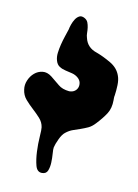

<svg xmlns="http://www.w3.org/2000/svg" viewBox="-60 -606 385 534"><g transform="rotate(10 132.5 -339.0)"><path d="M6 -335Q4 -348 9.5 -361Q15 -374 25 -382.5Q35 -391 48 -392.5Q61 -394 74 -384Q88 -373 99 -363.5Q110 -354 130 -352Q139 -352 145 -356Q151 -360 153.5 -366.5Q156 -373 154.5 -380.5Q153 -388 146 -394Q139 -400 129.5 -402.5Q120 -405 110.5 -407Q101 -409 93 -414Q85 -419 82 -430Q79 -440 80.5 -452Q82 -464 85 -476Q88 -488 92 -500L99 -521Q100 -527 103 -535.5Q106 -544 110.5 -551Q115 -558 121.5 -561.5Q128 -565 137 -560Q144 -556 146.5 -549.5Q149 -543 150 -535.5Q151 -528 151 -520.5Q151 -513 153 -507Q159 -480 187 -471Q206 -464 227.5 -451.5Q249 -439 256 -418Q260 -407 259.5 -392Q259 -377 257 -363Q256 -359 256 -355V-349Q256 -326 246 -310.5Q236 -295 220 -278Q210 -267 200 -262.5Q190 -258 180 -254.5Q170 -251 159.5 -247.5Q149 -244 139 -236Q131 -230 124 -215Q117 -200 115 -191Q114 -186 115 -173.5Q116 -161 115.5 -148Q115 -135 111 -125Q107 -115 95 -115Q81 -115 76.5 -132Q72 -149 71 -171Q70 -193 71.5 -213.5Q73 -234 72 -240Q70 -254 60 -265Q50 -276 39 -286Q28 -296 18 -307.5Q8 -319 6 -335Z"/></g></svg>

Font: Double Feature
Style: Regular
Weight: 400
Designer: David Shetterly
Foundry: David Shetterly
Version: Version 2.100 1997 initial release